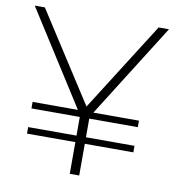

<svg xmlns="http://www.w3.org/2000/svg" viewBox="-79 -770 770 841"><g transform="rotate(10 306.0 -349.5)"><path d="M8 -699H53L308 -303L559 -699H605L312 -234H304ZM287 -281H329V0H287ZM72 -282H545V-253H72ZM72 -170H545V-141H72Z"/></g></svg>

Font: Alexandria ExtraLight
Style: Regular
Weight: 250
Designer: Mohamed Gaber
Foundry: Kief Type Foundry
Version: Version 5.100